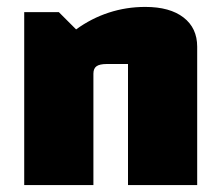

<svg xmlns="http://www.w3.org/2000/svg" viewBox="-20 -535 635 555"><path d="M50 0V-500H150L200 -450Q244 -482 294.5 -498.5Q345 -515 400 -515Q471 -515 510.5 -484.5Q550 -454 550 -400V0H350V-350H289Q268 -350 259 -343.5Q250 -337 250 -322V0Z"/></svg>

Font: Changa ExtraBold
Style: Regular
Weight: 800
Designer: Eduardo Rodriguez Tunni
Foundry: Eduardo Rodriguez Tunni
Version: Version 3.002; ttfautohint (v1.8.2)